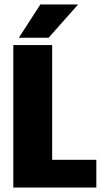

<svg xmlns="http://www.w3.org/2000/svg" viewBox="-20 -845 454 865"><path d="M40 -642H215V0H40ZM98 0V-125H414V0ZM65 -675 162 -825H332L199 -675Z"/></svg>

Font: Teko Variable Light
Style: Regular
Weight: 300
Designer: Manushi Parikh, Jonny Pinhorn
Foundry: Indian Type Foundry
Version: Version 3.000